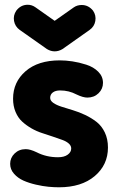

<svg xmlns="http://www.w3.org/2000/svg" viewBox="-20 -776 499 811"><path d="M232.9 -521Q257.8 -521 285.6 -516.8Q313.5 -512.7 344.2 -502.9Q375 -493.2 395 -473.1Q415 -453.1 415 -425.8Q415 -400.4 396.2 -382.1Q377.4 -363.8 349.1 -363.8Q330.6 -363.8 303.2 -377Q271 -394 233.9 -394Q214.4 -394 203.1 -385.5Q191.9 -377 191.9 -362.8Q191.9 -350.6 205.3 -341.3Q218.8 -332 240.2 -325.2Q261.7 -318.4 287.8 -310.5Q314 -302.7 340.1 -290.3Q366.2 -277.8 387.7 -261.2Q409.2 -244.6 422.6 -216.8Q436 -189 436 -152.8Q436 -79.6 380.1 -32.2Q324.2 15.1 229 15.1Q209 15.1 185.1 12.9Q161.1 10.7 131.6 3.9Q102.1 -2.9 78.6 -13.4Q55.2 -23.9 39.1 -42.2Q22.9 -60.5 22.9 -84Q22.9 -109.4 41.7 -127.7Q60.5 -146 88.9 -146Q107.4 -146 134.8 -132.8Q175.8 -111.8 225.1 -111.8Q251 -111.8 265.9 -122.6Q280.8 -133.3 280.8 -148.9Q280.8 -160.6 270.3 -169.9Q259.8 -179.2 242.4 -185.3Q225.1 -191.4 203.1 -199Q181.2 -206.5 158 -213.9Q134.8 -221.2 112.8 -233.9Q90.8 -246.6 73.5 -262.5Q56.2 -278.3 45.7 -303.2Q35.2 -328.1 35.2 -358.9Q35.2 -429.2 87.9 -475.1Q140.6 -521 232.9 -521ZM48.8 -731Q67.9 -755.9 97.2 -755.9Q114.7 -755.9 129.9 -745.1L210.9 -688L292 -745.1Q306.2 -754.9 325.2 -754.9Q353.5 -754.9 373 -731Q386.7 -710.9 382.6 -687.3Q378.4 -663.6 358.9 -649.9L244.1 -568.8Q228 -559.1 210.9 -559.1Q194.3 -559.1 178.2 -568.8L63 -649.9Q43.5 -664.1 39.3 -687.5Q35.2 -710.9 48.8 -731Z"/></svg>

Font: LT Saeada
Style: Bold
Weight: 700
Designer: Daniel Lyons
Foundry: LyonsType
Version: Version 1.001